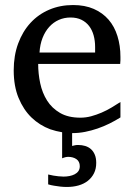

<svg xmlns="http://www.w3.org/2000/svg" viewBox="-20 -514 530 759"><path d="M360.4 129.9Q360.4 153.3 351.6 170.9Q342.8 188.5 327.4 200.7Q312 212.9 290.8 219Q269.5 225.1 244.1 225.1Q231 225.1 218 223.6Q205.1 222.2 194.3 220.2Q181.6 218.3 170.4 214.8V175.8Q180.7 178.2 191.4 180.2Q200.7 181.6 211.2 182.9Q221.7 184.1 231.4 184.1Q243.2 184.1 254.6 181.9Q266.1 179.7 275.1 175Q284.2 170.4 289.8 162.6Q295.4 154.8 295.4 143.1Q295.4 124.5 282.2 115.2Q269 106 248.5 106Q244.6 106 240.7 106.9Q236.8 107.9 233.4 108.9L225.6 111.8V8.8Q201.7 4.9 178.7 -2.9Q136.7 -18.6 104.7 -49.3Q72.8 -80.1 53.5 -126.7Q34.2 -173.3 34.2 -235.8Q34.2 -294.4 51.8 -342Q69.3 -389.6 100.6 -423.6Q131.8 -457.5 174.8 -475.8Q217.8 -494.1 269 -494.1Q315.4 -494.1 350.6 -478.8Q385.7 -463.4 409.2 -436.3Q432.6 -409.2 444.3 -371.3Q456.1 -333.5 456.1 -289.1V-275.9Q456.1 -268.1 455.1 -261.2H130.9Q130.9 -223.1 138.9 -185.1Q147 -147 166 -116.7Q185.1 -86.4 217.3 -67.6Q249.5 -48.8 297.9 -48.8Q319.3 -48.8 340.3 -54.4Q361.3 -60.1 381.6 -68.8Q401.9 -77.6 420.4 -88.6Q439 -99.6 456.1 -110.8V-49.8Q435.1 -36.6 412.4 -25.4Q389.6 -14.2 365.5 -5.9Q341.3 2.4 316.4 7.3Q291.5 12.2 266.1 12.2H265.1V63Q270.5 62 275.4 60.5Q280.3 59.1 288.6 59.1Q303.7 59.1 316.7 63Q329.6 66.9 339.4 75.4Q349.1 84 354.7 97.4Q360.4 110.8 360.4 129.9ZM356 -328.1Q356 -353 350.1 -374.3Q344.2 -395.5 332.3 -411.1Q320.3 -426.8 302 -435.8Q283.7 -444.8 258.8 -444.8Q233.9 -444.8 212.4 -435.3Q190.9 -425.8 174.6 -407.7Q158.2 -389.6 148.2 -364Q138.2 -338.4 136.2 -306.2H356Z"/></svg>

Font: Charis SIL Phon
Style: Regular
Weight: 400
Foundry: SIL International
Version: Version 5.000